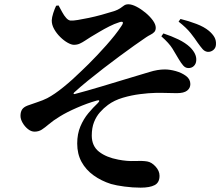

<svg xmlns="http://www.w3.org/2000/svg" viewBox="-20 -809 1040 893"><path d="M811.5 -533.6Q797.6 -557.7 782.1 -582.9Q766.5 -608.2 730.4 -640.1L740 -653.5Q777.3 -641.4 809.9 -625.6Q842.4 -609.8 863.8 -589.6Q895 -558.6 892.8 -528.4Q892.1 -512.3 881.6 -502Q871.1 -491.8 854.8 -492.5Q841.6 -493.2 831.8 -504.6Q821.9 -516 811.5 -533.6ZM899.2 -610.5Q887 -629.1 867 -654.6Q846.9 -680.1 810.6 -708.4L819.5 -720.8Q857.9 -711.4 893.7 -697.7Q929.4 -684.1 951.5 -665.7Q968.6 -651.3 977.3 -636Q985.9 -620.6 984.4 -601.5Q983.7 -586.1 972.4 -576.6Q961 -567.1 946.2 -567.8Q932.3 -569.3 922.4 -580.5Q912.5 -591.8 899.2 -610.5ZM308.7 -713.3Q298.2 -714 288.1 -725.2Q278 -736.4 269.2 -752.7Q260.3 -769.1 252.5 -783.6L241.1 -782.3Q234.3 -768.6 227.7 -748.3Q221.2 -728.1 220.7 -714.2Q220.5 -693.9 231.7 -673.9Q242.9 -653.8 260 -637Q277.1 -620.1 294.6 -610.3Q312.1 -600.6 323.7 -600.6Q339.1 -600.6 351.2 -606.2Q363.3 -611.8 375.3 -619.8Q387.3 -627.9 401.8 -636.9Q418.8 -647.1 441.8 -660.7Q464.7 -674.4 488.8 -686.5Q512.9 -698.6 530.4 -703.9Q546.7 -710.3 550.6 -706.2Q554.6 -702.2 544.5 -687.6Q531.7 -667.8 513.5 -644.9Q495.3 -622.1 474.5 -598.6Q453.7 -575.1 432.7 -552.9Q411.7 -530.8 392.7 -511.8Q373.6 -492.7 359.4 -479.5Q317.3 -438.1 275.6 -404.3Q234 -370.4 199.6 -352.3Q179.8 -342.3 152.8 -333.5Q125.8 -324.7 108.3 -318Q90 -311 82.7 -299.7Q75.3 -288.3 75.3 -270.2Q75.3 -254.7 85.2 -237.6Q95.1 -220.5 110 -208.6Q125 -196.7 140.7 -196.7Q159.6 -196.7 174.3 -206.1Q189 -215.6 208.1 -231.9Q227.1 -248.3 258.1 -267.2Q289.4 -286.8 337.6 -307.8Q385.8 -328.8 428.7 -340.9Q439.9 -344.4 441.4 -340.8Q442.9 -337.2 434.5 -329Q413.1 -309 390.9 -282.5Q368.7 -255.9 353.9 -221Q339.1 -186.1 339.1 -141.4Q339.1 -93 359.3 -56Q379.6 -19 415.3 6.6Q451.1 32.3 496.4 46.7Q520.8 53.7 558.9 58.7Q597 63.8 634 63.8Q676.9 63.8 699.4 51.9Q722 40.1 722 8.5Q722 -14.2 703.6 -34.4Q685.2 -54.6 664.7 -58.1Q642.1 -61.8 606.6 -60.2Q571.1 -58.6 530.4 -66.5Q474.5 -76.9 440.8 -103.2Q407.1 -129.4 406.8 -178.1Q406.8 -214.3 417.3 -240.9Q427.8 -267.5 445.1 -287Q462.4 -306.5 482.3 -321.1Q511.5 -342.7 551.6 -354.5Q591.6 -366.3 632.2 -371.3Q672.8 -376.4 701.5 -376.9Q730.9 -377.5 757 -376.6Q783.1 -375.7 801.8 -375.7Q835.1 -375.7 850.2 -387.4Q865.3 -399.1 865.3 -417.9Q865.3 -440.8 845.3 -455.7Q825.2 -470.6 797.7 -478.3Q770.2 -486 746.6 -486Q713.1 -486 675.2 -474.1Q637.3 -462.1 583.3 -446.5Q558.3 -439.3 524.5 -428.8Q490.7 -418.3 454.7 -407.7Q418.6 -397.1 385.5 -387.5Q352.3 -377.9 327.8 -371.7Q323.8 -370.7 322.4 -372.9Q321.1 -375 324.8 -378.7Q353.6 -405.1 388.8 -433.7Q424.1 -462.3 461.8 -491.5Q499.4 -520.6 536.1 -547.6Q572.8 -574.5 604.4 -597.2Q636.1 -619.9 659.7 -635.6Q669.3 -642.1 679.8 -647.4Q690.4 -652.6 697.4 -659.9Q704.4 -667.2 704.4 -679.9Q704.4 -695.4 690.9 -714.1Q677.4 -732.7 656.7 -749.9Q635.9 -767.2 614.4 -778.2Q592.9 -789.1 577.2 -789.1Q565.1 -789.1 557.3 -783.6Q549.5 -778 539.4 -770.8Q529.4 -763.7 510.5 -757.2Q482.4 -748.4 451.9 -740Q421.3 -731.6 392.8 -725.7Q364.3 -719.7 342.4 -716.2Q320.5 -712.6 308.7 -713.3Z"/></svg>

Font: Source Han Serif JP VF
Style: Regular
Weight: 250
Designer: Ryoko NISHIZUKA 西塚涼子 (kana & ideographs); Frank Grießhammer (Latin, Greek & Cyrillic); Wenlong ZHANG 张文龙 (bopomofo); San
Foundry: Adobe
Version: Version 2.001;hotconv 1.1.0;makeotfexe 2.6.0